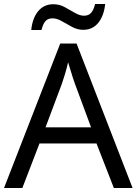

<svg xmlns="http://www.w3.org/2000/svg" viewBox="-20 -933 679 953"><path d="M545 0 459 -221H176L91 0H0L279 -717H360L638 0ZM352 -517Q349 -525 342 -546Q335 -567 328.5 -589.5Q322 -612 318 -624Q311 -593 302 -563.5Q293 -534 287 -517L206 -301H432ZM135 -784Q141 -843 169.5 -877.5Q198 -912 245 -912Q275 -912 301.5 -897.5Q328 -883 352 -869Q376 -855 397 -855Q420 -855 432.5 -869.5Q445 -884 452 -913H502Q496 -855 468 -820Q440 -785 393 -785Q365 -785 338.5 -799Q312 -813 287.5 -827.5Q263 -842 241 -842Q217 -842 205 -827.5Q193 -813 186 -784Z"/></svg>

Font: Noto Sans Medefaidrin
Style: Regular
Weight: 400
Designer: Dalton Maag Ltd
Foundry: Dalton Maag Ltd
Version: Version 1.002; ttfautohint (v1.8.4.7-5d5b)